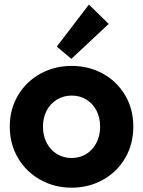

<svg xmlns="http://www.w3.org/2000/svg" viewBox="-20 -826 636 853"><path d="M23.4 -263.7Q23.4 -341.3 60.3 -402.8Q97.2 -464.4 159.9 -498.8Q222.7 -533.2 297.9 -533.2Q374.5 -533.2 437 -498.8Q499.5 -464.4 535.9 -402.8Q572.3 -341.3 572.3 -263.7Q572.3 -185.5 535.9 -123.5Q499.5 -61.5 436.8 -26.9Q374 7.8 297.9 7.8Q222.7 7.8 159.9 -26.9Q97.2 -61.5 60.3 -123.5Q23.4 -185.5 23.4 -263.7ZM424.8 -263.7Q424.8 -303.2 408.7 -334.5Q392.6 -365.7 364 -383.5Q335.4 -401.4 298.8 -401.4Q262.7 -401.4 233.4 -383.8Q204.1 -366.2 187.5 -335Q170.9 -303.7 170.9 -263.7Q170.9 -222.7 187.5 -190.9Q204.1 -159.2 233.2 -141.6Q262.2 -124 297.9 -124Q334 -124 362.8 -141.6Q391.6 -159.2 408.2 -190.9Q424.8 -222.7 424.8 -263.7ZM232.4 -619.1 375 -805.7 462.9 -719.7 296.9 -564.5Z"/></svg>

Font: Reddit Sans Strawberry ExBold
Style: Regular
Weight: 800
Designer: Stephen Hutchings
Foundry: Reddit
Version: Version 1.013